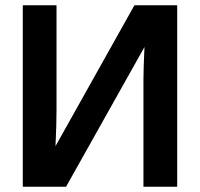

<svg xmlns="http://www.w3.org/2000/svg" viewBox="-20 -708 759 728"><path d="M66.4 0V-688H194.3V-288.1Q194.3 -235.8 190.4 -153.8L489.7 -688H651.9V0H523.9V-405.8Q523.9 -443.8 527.8 -529.8L230.5 0Z"/></svg>

Font: Arial
Style: Bold
Weight: 700
Designer: Steve Matteson
Foundry: Ascender Corporation
Version: Version 2.00.3